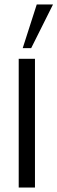

<svg xmlns="http://www.w3.org/2000/svg" viewBox="-20 -842 258 862"><path d="M64 0V-578H137V0ZM82 -626 145 -822H218L120 -626Z"/></svg>

Font: Oswald Light
Style: Regular
Weight: 300
Designer: Vernon Adams
Foundry: Vernon Adams
Version: Version 4.103;gftools[0.9.33.dev8+g029e19f]